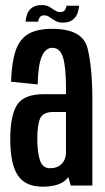

<svg xmlns="http://www.w3.org/2000/svg" viewBox="-20 -714 404 739"><path d="M252.5 0 243 -32.5Q241 -30 239 -27.5Q212 4.5 143.5 4.5Q78 4.5 48.8 -38.8Q19.5 -82 19.5 -178.5Q19.5 -269.5 45.8 -310.5Q72 -351.5 149 -351.5H234V-373.5Q234 -456 222.5 -493Q211 -530 181.5 -530Q155 -530 140.8 -496.5Q126.5 -463 125 -389L22.5 -399.5Q25 -473 39.8 -517.8Q54.5 -562.5 88.2 -582.8Q122 -603 181 -603Q298 -603 316.8 -528.8Q335.5 -454.5 335.5 -328.5V0ZM234 -127V-283H186Q145 -283 134.2 -257.5Q123.5 -232 123.5 -180Q123.5 -129.5 133.5 -98Q143.5 -66.5 172.5 -66.5Q201 -66.5 217.5 -83.5Q234 -100.5 234 -127ZM221.5 -627Q204.5 -627 192.5 -634Q180.5 -641 170.8 -648Q161 -655 151 -655Q137.5 -655 132.5 -646.8Q127.5 -638.5 127 -630.5H78.5Q79 -643.5 84 -658.5Q89 -673.5 102.8 -684Q116.5 -694.5 142 -694.5Q158.5 -694.5 170 -687.8Q181.5 -681 191.2 -674.2Q201 -667.5 212.5 -667.5Q224.5 -667.5 230 -675.8Q235.5 -684 235.5 -692H284Q284 -679.5 278.8 -664.2Q273.5 -649 260.2 -638Q247 -627 221.5 -627Z"/></svg>

Font: Anybody Condensed Medium
Style: Regular
Weight: 500
Width: 3
Designer: Tyler Finck
Foundry: Etcetera Type Company
Version: Version 1.010; ttfautohint (v1.8.3) -l 8 -r 50 -G 200 -x 14 